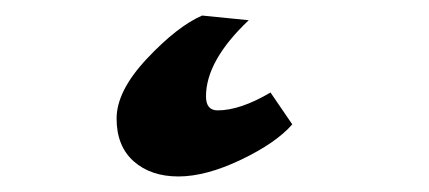

<svg xmlns="http://www.w3.org/2000/svg" viewBox="-20 -29 552 247"><path d="M245 95Q245 113 260 113Q289 113 328 90L356 131Q335 155 290 176.5Q245 198 209.5 198Q174 198 152 178.5Q130 159 130 123.5Q130 88 169 46.5Q208 5 240 -9L300 -3Q245 49 245 95Z"/></svg>

Font: Oleo Script
Style: Bold
Weight: 700
Designer: Soytutype
Foundry: Soytutype
Version: Version 1.002